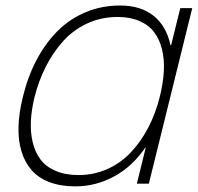

<svg xmlns="http://www.w3.org/2000/svg" viewBox="-20 -659 712 689"><path d="M553.2 -311Q565.4 -359.9 567.9 -402.6Q570.3 -445.3 561.5 -481.4Q552.7 -517.6 533.2 -543.5Q513.7 -569.3 480.2 -583.7Q446.8 -598.1 401.9 -598.1Q342.8 -598.1 292.2 -574.5Q241.7 -550.8 205.3 -509.8Q168.9 -468.8 143.8 -418.7Q118.7 -368.7 104 -311Q92.8 -265.1 90.8 -224.6Q88.9 -184.1 97.4 -148.2Q106 -112.3 125.5 -86.4Q145 -60.5 179.9 -45.7Q214.8 -30.8 262.2 -30.8Q317.4 -30.8 366 -52.7Q414.6 -74.7 450.7 -113.5Q486.8 -152.3 512.7 -202.4Q538.6 -252.4 553.2 -311ZM669.9 -629.9 514.2 0H471.2L502.9 -128.9H501Q455.6 -62 389.9 -26.1Q324.2 9.8 250 9.8Q197.3 9.8 157.5 -5.4Q117.7 -20.5 93.3 -48.6Q68.8 -76.7 56.9 -116.5Q44.9 -156.2 46.4 -205.1Q47.9 -253.9 62 -311Q79.6 -383.8 111.1 -443.6Q142.6 -503.4 186.3 -547.4Q230 -591.3 287.4 -615.2Q344.7 -639.2 411.1 -639.2Q484.4 -639.2 530.5 -602.8Q576.7 -566.4 591.8 -497.1H594.2L627 -629.9Z"/></svg>

Font: Sinkin Sans 200 X Light Italic
Style: Regular
Weight: 200
Italic angle: -112°
Designer: Keith Bates
Foundry: K-Type
Version: Sinkin Sans (version 1.0)  by Keith Bates   •   © 2014   www